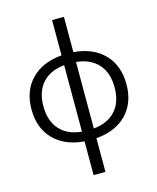

<svg xmlns="http://www.w3.org/2000/svg" viewBox="-139 -845 951 1160"><g transform="rotate(-15 337.0 -265.0)"><path d="M374 -529.3Q496.1 -519.5 564.9 -447.8Q633.8 -376 633.8 -259.8Q633.8 -143.6 564.9 -72.3Q496.1 -1 374 8.8V219.7H299.8V8.8Q177.7 -1 108.9 -72.3Q40 -143.6 40 -259.8Q40 -376 108.9 -447.3Q177.7 -518.6 299.8 -529.3V-750H374ZM374 -51.8Q462.9 -60.5 511.2 -114.3Q559.6 -168 559.6 -259.8Q559.6 -351.6 511.2 -405.3Q462.9 -459 374 -467.8ZM299.8 -467.8Q210.9 -459 162.6 -405.3Q114.3 -351.6 114.3 -259.8Q114.3 -168 162.6 -114.3Q210.9 -60.5 299.8 -51.8Z"/></g></svg>

Font: Gen Shin Gothic Normal
Style: Regular
Weight: 300
Designer: [Source Han Sans]
Ryoko NISHIZUKA  (kana & ideographs); Paul D. Hunt (Latin, Greek & Cyrillic); Wenlong ZHANG  (bopomofo
Version: Version 1.002.20150607